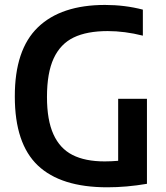

<svg xmlns="http://www.w3.org/2000/svg" viewBox="-20 -770 690 797"><path d="M590 -360V-7Q505 7.5 425.5 7.5Q232.5 7.5 137 -83.2Q41.5 -174 41.5 -369Q41 -563.5 137.2 -656.5Q233.5 -749.5 416 -749.5Q498 -749.5 573 -730V-622Q497.5 -641 427 -641Q341 -641 286 -614.5Q231 -588 203 -528Q175 -468 175 -367.5Q175 -271.5 201.8 -212.5Q228.5 -153.5 281 -126.8Q333.5 -100 414.5 -100Q440.5 -100 470.5 -102.5V-360Z"/></svg>

Font: Encode Sans Semi Condensed SmBd
Style: Regular
Weight: 600
Width: 4
Designer: Multiple Designers
Foundry: Impallari Type
Version: Version 2.000